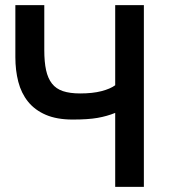

<svg xmlns="http://www.w3.org/2000/svg" viewBox="-20 -730 664 750"><path d="M430 -710H542V0H430V-289Q398 -276 361 -269.5Q324 -263 264 -263Q202 -263 159 -281.5Q116 -300 89.5 -333Q63 -366 51.5 -410.5Q40 -455 40 -507V-710H153V-534Q153 -488 160 -456Q167 -424 183 -403.5Q199 -383 226 -374Q253 -365 293 -365Q342 -365 376.5 -374Q411 -383 430 -397Z"/></svg>

Font: Oxford Sans SemiBold
Style: Regular
Weight: 600
Designer: Matt McInerney, Pablo Impallari, Rodrigo Fuenzalida
Foundry: Matt McInerney, Pablo Impallari, Rodrigo Fuenzalida
Version: Version 3.000g; ttfautohint (v1.5) -l 8 -r 28 -G 28 -x 14 -D